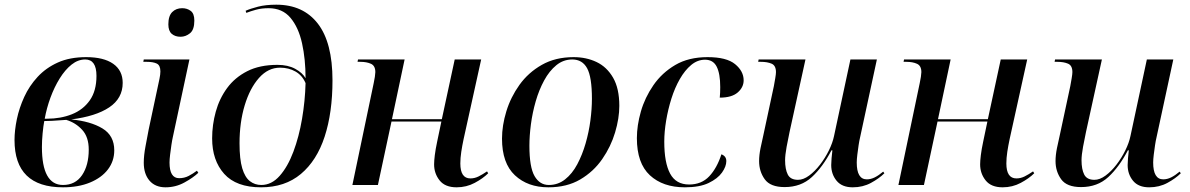

<svg xmlns="http://www.w3.org/2000/svg" viewBox="-20 -790 5081 820"><path d="M249 10Q42 10 42 -192Q42 -233 52 -281Q62 -329 83.5 -376Q105 -423 140.5 -461.5Q176 -500 227 -523Q278 -546 348 -546Q423 -546 463.5 -517.5Q504 -489 504 -436Q504 -370 446.5 -331.5Q389 -293 284 -280Q367 -272 417.5 -241.5Q468 -211 468 -148Q468 -102 441 -66.5Q414 -31 364.5 -10.5Q315 10 249 10ZM181 -283Q239 -283 287 -302Q335 -321 363.5 -361.5Q392 -402 392 -466Q392 -536 344 -536Q313 -536 285.5 -514Q258 -492 235 -455Q212 -418 195.5 -373Q179 -328 171 -283ZM249 0Q302 0 330.5 -42Q359 -84 359 -151Q359 -205 331 -235.5Q303 -266 263 -278Q258 -278 240.5 -276.5Q223 -275 202.5 -274Q182 -273 169 -273Q165 -252 162 -220.5Q159 -189 159 -162Q159 0 249 0Z M751 -633Q728 -633 713.5 -645.5Q699 -658 699 -686Q699 -722 715.5 -738.5Q732 -755 758 -755Q779 -755 794.5 -743.5Q810 -732 810 -702Q810 -663 791.5 -648Q773 -633 751 -633ZM687 10Q643 10 618.5 -18.5Q594 -47 594 -95Q594 -126 601.5 -165.5Q609 -205 615 -237L661 -453Q665 -472 665 -485Q665 -511 649.5 -518.5Q634 -526 606 -526H592L594 -536H789L718 -204Q715 -191 712 -170.5Q709 -150 706.5 -129.5Q704 -109 704 -96Q704 -29 745 -29Q767 -29 785.5 -38.5Q804 -48 821 -61L827 -52Q805 -31 767.5 -10.5Q730 10 687 10Z M1095 10Q989 10 937.5 -47.5Q886 -105 886 -199Q886 -257 901.5 -313Q917 -369 950 -414Q983 -459 1036 -486Q1089 -513 1165 -513Q1210 -513 1241 -496Q1272 -479 1285 -456Q1285 -537 1270 -605Q1255 -673 1220.5 -714Q1186 -755 1127 -755Q1097 -755 1073.5 -748.5Q1050 -742 1032 -735L1029 -744Q1049 -753 1082 -761.5Q1115 -770 1160 -770Q1275 -770 1337.5 -689Q1400 -608 1400 -447Q1400 -309 1366.5 -206.5Q1333 -104 1265 -47Q1197 10 1095 10ZM1096 0Q1140 0 1174.5 -39Q1209 -78 1233 -142Q1257 -206 1270 -282.5Q1283 -359 1285 -435Q1271 -468 1242 -484.5Q1213 -501 1176 -501Q1125 -501 1086 -457Q1047 -413 1025 -340Q1003 -267 1003 -178Q1003 -110 1014.5 -71.5Q1026 -33 1047 -16.5Q1068 0 1096 0Z M1930 10Q1881 10 1857.5 -19.5Q1834 -49 1834 -88Q1834 -103 1837 -127.5Q1840 -152 1847 -185L1865 -271H1652L1594 0H1485L1576 -435Q1579 -448 1581 -462Q1583 -476 1583 -482Q1583 -509 1564.5 -517.5Q1546 -526 1518 -526H1507L1509 -536H1708L1654 -281H1867L1922 -536H2035L1960 -196Q1954 -168 1950 -141.5Q1946 -115 1946 -92Q1946 -28 1989 -28Q2007 -28 2024 -36.5Q2041 -45 2060 -58L2065 -50Q2043 -28 2007.5 -9Q1972 10 1930 10Z M2322 10Q2234 10 2179 -41.5Q2124 -93 2124 -198Q2124 -254 2142.5 -314.5Q2161 -375 2198.5 -427.5Q2236 -480 2294 -513Q2352 -546 2430 -546Q2484 -546 2528 -525Q2572 -504 2598.5 -458Q2625 -412 2625 -338Q2625 -285 2607 -224.5Q2589 -164 2552 -110.5Q2515 -57 2458 -23.5Q2401 10 2322 10ZM2324 0Q2363 0 2393.5 -24Q2424 -48 2445.5 -88.5Q2467 -129 2481 -177.5Q2495 -226 2501.5 -275.5Q2508 -325 2508 -368Q2508 -461 2487.5 -498.5Q2467 -536 2424 -536Q2386 -536 2356 -511.5Q2326 -487 2304 -446.5Q2282 -406 2268 -357.5Q2254 -309 2247.5 -259.5Q2241 -210 2241 -168Q2241 -76 2263 -38Q2285 0 2324 0Z M2905 10Q2811 10 2755.5 -41.5Q2700 -93 2700 -200Q2700 -254 2717 -313.5Q2734 -373 2770.5 -426Q2807 -479 2864 -512.5Q2921 -546 3002 -546Q3083 -546 3119.5 -516Q3156 -486 3156 -447Q3156 -417 3130.5 -395Q3105 -373 3054 -373Q3055 -383 3055.5 -394.5Q3056 -406 3056 -418Q3056 -475 3041 -505Q3026 -535 2991 -535Q2959 -535 2932 -512.5Q2905 -490 2883.5 -452.5Q2862 -415 2847.5 -369Q2833 -323 2825 -275Q2817 -227 2817 -185Q2817 -95 2842 -48.5Q2867 -2 2923 -2Q2976 -2 3009 -37Q3042 -72 3061 -131Q3082 -123 3082 -102Q3082 -79 3063.5 -53Q3045 -27 3006.5 -8.5Q2968 10 2905 10Z M3622 10Q3576 10 3553 -18Q3530 -46 3530 -85Q3530 -96 3531.5 -114.5Q3533 -133 3535 -148H3531Q3494 -77 3447.5 -34Q3401 9 3331 9Q3270 9 3246 -24.5Q3222 -58 3222 -102Q3222 -127 3228 -157Q3234 -187 3240 -212L3285 -422Q3288 -438 3291 -456Q3294 -474 3294 -482Q3294 -510 3275.5 -518Q3257 -526 3229 -526H3218L3220 -536H3420L3352 -226Q3346 -199 3339.5 -163Q3333 -127 3333 -106Q3333 -67 3344.5 -44.5Q3356 -22 3388 -22Q3411 -22 3435.5 -40Q3460 -58 3482 -86.5Q3504 -115 3520 -147.5Q3536 -180 3542 -209L3612 -536H3725L3653 -202Q3650 -190 3647 -170Q3644 -150 3641.5 -129.5Q3639 -109 3639 -96Q3639 -24 3682 -24Q3699 -24 3716 -32.5Q3733 -41 3752 -57L3757 -50Q3735 -28 3700 -9Q3665 10 3622 10Z M4262 10Q4213 10 4189.5 -19.5Q4166 -49 4166 -88Q4166 -103 4169 -127.5Q4172 -152 4179 -185L4197 -271H3984L3926 0H3817L3908 -435Q3911 -448 3913 -462Q3915 -476 3915 -482Q3915 -509 3896.5 -517.5Q3878 -526 3850 -526H3839L3841 -536H4040L3986 -281H4199L4254 -536H4367L4292 -196Q4286 -168 4282 -141.5Q4278 -115 4278 -92Q4278 -28 4321 -28Q4339 -28 4356 -36.5Q4373 -45 4392 -58L4397 -50Q4375 -28 4339.5 -9Q4304 10 4262 10Z M4888 10Q4842 10 4819 -18Q4796 -46 4796 -85Q4796 -96 4797.5 -114.5Q4799 -133 4801 -148H4797Q4760 -77 4713.5 -34Q4667 9 4597 9Q4536 9 4512 -24.5Q4488 -58 4488 -102Q4488 -127 4494 -157Q4500 -187 4506 -212L4551 -422Q4554 -438 4557 -456Q4560 -474 4560 -482Q4560 -510 4541.5 -518Q4523 -526 4495 -526H4484L4486 -536H4686L4618 -226Q4612 -199 4605.5 -163Q4599 -127 4599 -106Q4599 -67 4610.5 -44.5Q4622 -22 4654 -22Q4677 -22 4701.5 -40Q4726 -58 4748 -86.5Q4770 -115 4786 -147.5Q4802 -180 4808 -209L4878 -536H4991L4919 -202Q4916 -190 4913 -170Q4910 -150 4907.5 -129.5Q4905 -109 4905 -96Q4905 -24 4948 -24Q4965 -24 4982 -32.5Q4999 -41 5018 -57L5023 -50Q5001 -28 4966 -9Q4931 10 4888 10Z"/></svg>

Font: Noto Serif Display Medium
Style: Italic
Weight: 500
Italic angle: -12°
Designer: Monotype Design Team
Foundry: Monotype Imaging Inc.
Version: Version 2.009